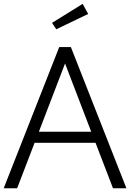

<svg xmlns="http://www.w3.org/2000/svg" viewBox="-27 -1000 692 1020"><path d="M-7.3 0 287.7 -750H349.5L644.5 0H573.2L480.5 -241.4H156.8L64.1 0ZM179.5 -300H457.7L318.6 -662.7ZM412.3 -979.5 441.4 -925.9 271.8 -844.5 249.5 -878.6Z"/></svg>

Font: Spartan
Style: Regular
Weight: 400
Designer: Matt Bailey, Mirko Velimirovic
Foundry: Matt Bailey
Version: Version 1.005